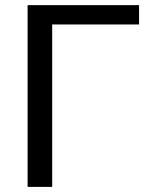

<svg xmlns="http://www.w3.org/2000/svg" viewBox="-20 -731 597 751"><path d="M523.9 -635.3H184.1V0H87.9V-710.9H523.9Z"/></svg>

Font: GeogebraSans
Style: Regular
Weight: 400
Designer: Google
Version: Version 1.100140; 2013